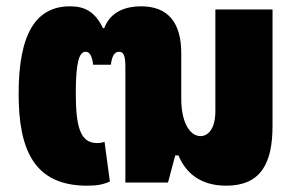

<svg xmlns="http://www.w3.org/2000/svg" viewBox="-20 -578 938 608"><path d="M256 10C288 10 307 6 328 -3L311 -129C304 -126 295 -125 287 -125C234 -125 220 -177 220 -283C220 -382 231 -414 251 -414C261 -414 271 -407 275 -373H331C335 -404 344 -414 357 -414C369 -414 377 -406 377 -368V0H512L535 -86H545C567 -33 612 10 696 10C804 10 843 -58 843 -179V-548H662V-226C662 -170 639 -147 615 -147C580 -147 554 -193 554 -264V-410C554 -505 513 -558 427 -558C382 -558 331 -544 310 -489H306C280 -543 246 -558 202 -558C94 -558 39 -472 39 -281C39 -102 89 10 256 10Z"/></svg>

Font: Noto Sans Thai SemCond Blk
Style: Regular
Weight: 900
Width: 4
Designer: Monotype Design Team
Foundry: Monotype Imaging Inc.
Version: Version 2.002